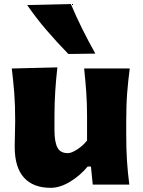

<svg xmlns="http://www.w3.org/2000/svg" viewBox="-20 -902 700 938"><path d="M227.5 15.6Q142.1 15.6 96.9 -34.4Q51.8 -84.5 51.8 -185.1Q51.8 -222.7 53 -250.7Q54.2 -278.8 54.2 -309.6Q54.2 -390.1 49.6 -448.5Q44.9 -506.8 37.6 -567.4L260.3 -572.8Q253.4 -512.7 249.8 -454.6Q246.1 -396.5 246.1 -334V-266.1Q246.1 -209.5 260.3 -181.6Q274.4 -153.8 311.5 -153.8Q329.6 -153.8 358.2 -172.6Q386.7 -191.4 405.3 -215.8V-334Q405.3 -396.5 401.4 -451.7Q397.5 -506.8 391.1 -567.4H613.8Q606 -506.8 601.3 -448.5Q596.7 -390.1 596.7 -309.6V-244.6Q596.7 -173.8 600.3 -116.9Q604 -60.1 611.8 0H433.1L424.3 -88.4H408.2Q373 -45.4 323.5 -14.9Q273.9 15.6 227.5 15.6ZM314 -638.2Q257.8 -695.8 206.5 -755.6Q155.3 -815.4 112.8 -877.4L326.2 -882.3Q351.6 -821.8 381.6 -761.5Q411.6 -701.2 445.8 -640.1Z"/></svg>

Font: Pinar DS4 ExtraBold
Style: Regular
Weight: 800
Designer: Amin Abedi
Version: Version 3.000